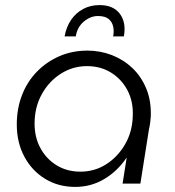

<svg xmlns="http://www.w3.org/2000/svg" viewBox="-20 -722 690 755"><path d="M276 13Q209 13 157 -19Q105 -51 75.5 -106.5Q46 -162 46 -232Q46 -295 66.5 -348Q87 -401 125 -440Q163 -479 213.5 -501Q264 -523 324 -523Q374 -523 419.5 -505.5Q465 -488 500 -455Q535 -422 555 -374Q575 -326 573 -265Q572 -252 570.5 -239.5Q569 -227 566 -215L532 0H462L478 -101H477Q442 -49 390 -18Q338 13 276 13ZM296 -47Q352 -47 397.5 -76Q443 -105 471.5 -154Q500 -203 502 -263Q505 -321 482 -365.5Q459 -410 417.5 -436Q376 -462 322 -462Q266 -462 219 -432Q172 -402 144 -351Q116 -300 116 -236Q116 -181 139.5 -138.5Q163 -96 203.5 -71.5Q244 -47 296 -47ZM234 -579Q241 -617 260 -644.5Q279 -672 307.5 -687Q336 -702 371 -702Q426 -702 451.5 -667.5Q477 -633 467 -579H425Q429 -599 425 -617.5Q421 -636 407 -647.5Q393 -659 365 -659Q336 -659 310 -637.5Q284 -616 278 -579Z"/></svg>

Font: MuseoModerno Thin Light
Style: Italic
Weight: 300
Italic angle: -9°
Version: Version 1.003